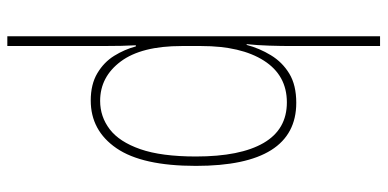

<svg xmlns="http://www.w3.org/2000/svg" viewBox="-280 -612 1032 511"><g transform="rotate(90 235.5 -357.0)"><path d="M422 -363Q422 -220 375 -151.5Q328 -83 248 -83Q205 -83 175.5 -100.5Q146 -118 129 -145.5Q112 -173 104 -203H101Q103 -169 103 -114V139H77V-853H103V-615Q103 -591 102 -558.5Q101 -526 98 -498H100Q109 -532 127.5 -562.5Q146 -593 176.5 -611.5Q207 -630 254 -630Q422 -630 422 -363ZM397 -363Q397 -481 361 -543Q325 -605 253 -605Q181 -605 142 -544Q103 -483 103 -377V-325Q103 -218 144 -163Q185 -108 249 -108Q291 -108 324.5 -133.5Q358 -159 377.5 -215Q397 -271 397 -363Z"/></g></svg>

Font: Noto Sans Kannada UI Condensed Thin
Style: Regular
Weight: 100
Width: 3
Designer: Jelle Bosma - Monotype Design Team
Foundry: Monotype Imaging Inc.
Version: Version 2.005; ttfautohint (v1.8.4.7-5d5b)